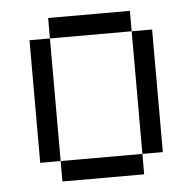

<svg xmlns="http://www.w3.org/2000/svg" viewBox="-43 -543 585 585"><g transform="rotate(-5 250.0 -250.0)"><path d="M125 -62.5V0H375V-62.5ZM125 -62.5Q125 -62.5 125 -437.5H62.5Q62.5 -437.5 62.5 -62.5ZM375 -62.5H437.5Q437.5 -62.5 437.5 -437.5H375Q375 -437.5 375 -62.5ZM125 -437.5H375V-500H125Z"/></g></svg>

Font: BFUnifontExMono
Style: Regular
Weight: 500
Version: Version 15.0.06